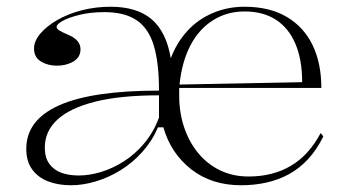

<svg xmlns="http://www.w3.org/2000/svg" viewBox="-20 -535 1040 570"><path d="M191 15Q153 15 123 3.5Q93 -8 75.5 -32Q58 -56 58 -93Q58 -179 156 -222.5Q254 -266 452 -266Q452 -349 436.5 -400Q421 -451 385.5 -475Q350 -499 290 -499Q249 -499 216.5 -491Q184 -483 166 -473Q148 -463 148 -455Q148 -450 155.5 -445Q163 -440 184 -431Q219 -416 219 -389Q219 -365 198 -352.5Q177 -340 149 -340Q122 -340 101.5 -352.5Q81 -365 81 -391Q81 -413 99.5 -435Q118 -457 150 -475.5Q182 -494 223 -504.5Q264 -515 308 -515Q387 -515 430.5 -477.5Q474 -440 487 -362Q505 -409 536 -443Q567 -477 611 -496Q655 -515 706 -515Q780 -515 831 -485Q882 -455 908 -401Q934 -347 934 -274H512V-251Q512 -201 526.5 -157.5Q541 -114 568 -81Q595 -48 633 -29.5Q671 -11 718 -11Q754 -11 785.5 -19Q817 -27 844 -43Q871 -59 893 -83.5Q915 -108 932 -140L940 -130Q920 -90 894.5 -62.5Q869 -35 838 -18Q807 -1 771 7Q735 15 696 15Q608 15 547.5 -32.5Q487 -80 465 -157H449Q432 -117 403 -84.5Q374 -52 338.5 -30Q303 -8 264.5 3.5Q226 15 191 15ZM214 -14Q245 -14 280 -24.5Q315 -35 348.5 -56.5Q382 -78 409 -110.5Q436 -143 452 -186V-252Q337 -252 262 -233Q187 -214 150 -179.5Q113 -145 113 -97Q113 -67 126.5 -48.5Q140 -30 162.5 -22Q185 -14 214 -14ZM513 -284 877 -291Q877 -358 857 -405Q837 -452 799 -476.5Q761 -501 706 -501Q654 -501 612.5 -475Q571 -449 545.5 -400.5Q520 -352 513 -284Z"/></svg>

Font: Kalnia Thin Light
Style: Regular
Weight: 300
Version: Version 1.105